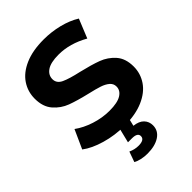

<svg xmlns="http://www.w3.org/2000/svg" viewBox="-269 -828 1175 1175"><g transform="rotate(-45 319.0 -240.0)"><path d="M28 -69 83 -191Q128 -158 190 -138Q252 -118 314 -118Q383 -118 416 -138.5Q449 -159 449 -193Q449 -218 429.5 -234.5Q410 -251 379.5 -261Q349 -271 297 -283Q217 -302 166 -321Q115 -340 78.5 -382Q42 -424 42 -494Q42 -555 75 -604.5Q108 -654 174.5 -683Q241 -712 337 -712Q404 -712 468 -696Q532 -680 580 -650L530 -527Q433 -582 336 -582Q268 -582 235.5 -560Q203 -538 203 -502Q203 -466 240.5 -448.5Q278 -431 355 -414Q435 -395 486 -376Q537 -357 573.5 -316Q610 -275 610 -205Q610 -145 576.5 -95.5Q543 -46 476 -17Q409 12 313 12Q230 12 152.5 -10.5Q75 -33 28 -69ZM199 211 223 144Q255 159 288 159Q340 159 340 127Q340 98 291 98H257L283 -8H366L352 50Q396 55 417.5 77.5Q439 100 439 133Q439 179 399 205.5Q359 232 292 232Q266 232 241 226.5Q216 221 199 211Z"/></g></svg>

Font: Montserrat-Bold
Style: Bold
Weight: 700
Version: Version 7.200